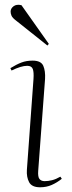

<svg xmlns="http://www.w3.org/2000/svg" viewBox="-20 -780 306 814"><path d="M122 -445Q124 -474 119 -487.5Q114 -501 95 -501Q70 -501 29 -481L24 -491Q50 -507 71 -515Q92 -523 118 -523Q154 -523 163.5 -501Q173 -479 171 -445L142 -56Q140 -30 147.5 -21Q155 -12 169 -12Q184 -12 200.5 -16Q217 -20 236 -31L242 -22Q222 -6 199.5 4Q177 14 150 14Q115 14 103.5 -7.5Q92 -29 94 -60ZM187 -594 181 -587 49 -692Q33 -704 29 -713Q25 -722 25 -731Q25 -744 37.5 -753.5Q50 -763 71 -758Z"/></svg>

Font: Literata 72pt ExtraLight
Style: Italic
Weight: 200
Italic angle: -2°
Designer: Latin by Veronika Burian and Jose Scaglione. Greek by Irene Vlachou. Cyrillic by Vera Evstafieva
Foundry: TypeTogether
Version: Version 3.002